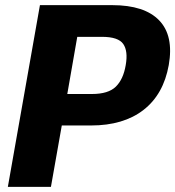

<svg xmlns="http://www.w3.org/2000/svg" viewBox="-20 -731 685 751"><path d="M10.7 0H179.2L221.7 -240.2H335.9Q462.9 -240.2 541.3 -301Q619.6 -361.8 640.1 -476.6Q660.2 -591.3 602.8 -651.1Q545.4 -710.9 418.9 -710.9H136.2ZM243.2 -363.3 282.2 -586.9H378.9Q442.9 -586.9 462.2 -558.8Q481.4 -530.8 471.7 -476.1Q462.4 -420.9 433.1 -392.1Q403.8 -363.3 339.4 -363.3Z"/></svg>

Font: Roboto Flex
Style: wght 800 wdth 100 opsz 14.0 GRAD 0.00 slnt -10.00 XTRA 468 XOPQ 96 YOPQ 79 YTLC 514 YTUC 712 YTAS 750 YTDE -203.00 YTFI 738
Weight: 800
Italic angle: -10°
Designer: Berlow after Robertson
Foundry: Google
Version: Version 3.100